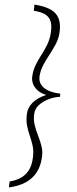

<svg xmlns="http://www.w3.org/2000/svg" viewBox="-20 -684 336 841"><path d="M19 137 22 111Q47 107 68 96.5Q89 86 104 65Q119 44 124 8Q128 -22 123 -45Q118 -68 110.5 -89.5Q103 -111 98.5 -134Q94 -157 98 -186Q101 -212 122 -233.5Q143 -255 182 -268Q158 -276 144 -289Q130 -302 124.5 -317.5Q119 -333 121 -348Q125 -377 136.5 -400Q148 -423 162 -444.5Q176 -466 187.5 -490Q199 -514 203 -543Q208 -579 199 -597.5Q190 -616 171.5 -624.5Q153 -633 128 -637L131 -664Q175 -657 201 -642.5Q227 -628 236.5 -603.5Q246 -579 241 -543Q237 -515 224 -490.5Q211 -466 196 -443.5Q181 -421 169 -398Q157 -375 153 -349Q150 -325 163.5 -308.5Q177 -292 199.5 -284Q222 -276 244 -274L243 -260Q218 -259 193 -249.5Q168 -240 150.5 -224Q133 -208 130 -186Q126 -160 132 -136Q138 -112 147 -89.5Q156 -67 162 -42.5Q168 -18 163 9Q158 44 140.5 71Q123 98 93 114.5Q63 131 19 137Z"/></svg>

Font: Alumni Sans Thin ExtraLight
Style: Italic
Weight: 250
Italic angle: -8°
Version: Version 1.016